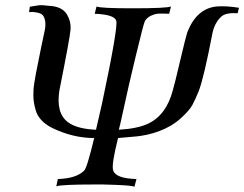

<svg xmlns="http://www.w3.org/2000/svg" viewBox="-20 -718 941 740"><path d="M900 -688 896 -667ZM901 -688 896 -667Q852 -670 834 -655Q808 -632 799 -591Q766 -419 746 -367Q733 -335 721.5 -313.5Q710 -292 675.5 -261Q641 -230 592 -212Q571 -204 547.5 -199Q524 -194 508.5 -192.5Q493 -191 469 -189Q445 -187 435 -186Q409 -82 416 -62Q425 -30 506 -28L498 2Q491 -3 425.5 -5.5Q360 -8 344 -7Q218 -7 197 0L203 -28Q273 -30 304 -60Q315 -69 343 -186Q261 -186 181 -225Q155 -238 139 -255.5Q123 -273 117 -295Q111 -317 109.5 -332Q108 -347 109 -370Q110 -390 118.5 -435Q127 -480 138.5 -535Q150 -590 151 -594Q161 -636 146 -658Q141 -665 127.5 -668.5Q114 -672 103 -672L92 -671L95 -692Q97 -692 116 -695.5Q135 -699 143.5 -698Q152 -697 185 -694Q223 -688 238.5 -661.5Q254 -635 252 -605Q250 -575 209 -370Q195 -282 242 -247Q277 -221 350 -218Q371 -309 373 -318Q436 -615 428 -638Q421 -662 345 -665L352 -693Q367 -686 490 -686Q621 -686 639 -693L632 -665Q629 -665 612 -665.5Q595 -666 585.5 -665Q576 -664 562 -657.5Q548 -651 539 -638Q534 -630 503 -501Q472 -372 461 -319Q439 -218 438 -218Q509 -222 550 -241Q621 -274 646 -370Q653 -393 674 -482.5Q695 -572 702 -594Q738 -685 814 -693Q853 -696 901 -688Z"/></svg>

Font: GFS Artemisia
Style: Italic
Weight: 400
Italic angle: -12°
Designer: Takis Katsoulidis and George D. Matthiopoulos
Foundry: George Matthiopoulos and Takis Katsoulidis
Version: Version 1.0